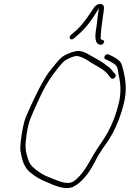

<svg xmlns="http://www.w3.org/2000/svg" viewBox="-20 -908 659 975"><path d="M110 -311C95 -271 79 -167 84 -141C93 -89 104 -52 142 -26C163 -9 186 4 213 15L248 30C268 38 294 47 319 47C331 47 344 45 355 39C395 18 430 -27 454 -72L478 -117C494 -143 510 -167 528 -191C536 -204 544 -217 552 -231C577 -279 596 -328 610 -387C625 -453 618 -501 607 -548C598 -580 599 -592 572 -610C559 -619 548 -624 541 -627L530 -632C526 -633 523 -633 519 -631C509 -626 507 -612 514 -608L526 -603C533 -600 543 -594 554 -587H555C576 -573 577 -563 581 -537C590 -495 598 -449 584 -387C571 -332 552 -282 529 -239C506 -196 479 -164 456 -124C432 -83 408 -35 374 -4C361 9 347 21 325 21C316 21 306 20 296 17C272 10 249 0 227 -9C200 -18 181 -33 160 -48C139 -64 128 -80 120 -107C109 -144 106 -164 115 -225C120 -260 127 -287 135 -307C143 -327 156 -357 174 -396C203 -459 219 -487 248 -528C265 -549 286 -581 307 -598V-599V-598C317 -607 359 -627 375 -623C405 -617 427 -600 449 -586C481 -567 515 -552 535 -521L543 -512H544C546 -510 547 -508 551 -508C558 -508 565 -514 567 -521C568 -525 568 -528 566 -530L558 -540H557C545 -556 540 -563 522 -575H521C498 -596 467 -610 438 -627C422 -637 404 -647 383 -649C358 -652 308 -630 292 -616C273 -599 247 -565 228 -541C192 -493 138 -377 110 -311ZM334 -721C332 -713 336 -708 344 -708C347 -708 352 -710 354 -712L368 -724C407 -756 442 -799 469 -845L482 -866L476 -823C474 -810 473 -797 471 -780V-779C463 -737 458 -692 482 -683C493 -678 500 -680 506 -689C515 -704 502 -703 493 -708L491 -710V-712C491 -743 498 -792 503 -827C507 -855 513 -879 500 -885C484 -893 467 -883 458 -870C448 -856 435 -836 423 -819C403 -791 381 -764 355 -743C349 -737 336 -730 334 -721ZM567 -535H568ZM529 -196H530ZM553 -235V-236Z"/></svg>

Font: Stray Cat
Style: LtObl
Weight: 300
Version: Version 1.0